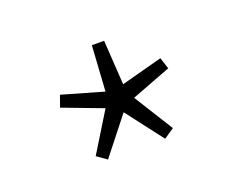

<svg xmlns="http://www.w3.org/2000/svg" viewBox="-57 -875 541 442"><g transform="rotate(-20 213.5 -654.0)"><path d="M143 -524 214 -614 283 -524 308 -541 248 -637 345 -674 336 -702 235 -675 228 -784H198L191 -673L90 -702L80 -674L178 -637L119 -541Z"/></g></svg>

Font: Noto Sans CJK Thin
Style: Regular
Weight: 100
Designer: Ryoko NISHIZUKA (kana & ideographs); Paul D. Hunt (Latin, Greek & Cyrillic); Wenlong ZHANG (bopomofo); Sandoll Communica
Foundry: Adobe Systems Incorporated
Version: Version 1.000;PS 1;hotconv 1.0.78;makeotf.lib2.5.61930